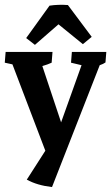

<svg xmlns="http://www.w3.org/2000/svg" viewBox="-21 -589 456 784"><path d="M256.3 -568.4 353.5 -438.5 317.4 -408.7 217.8 -489.7 121.6 -405.8 85.9 -433.6 181.2 -565.9Q216.8 -571.3 256.3 -568.4ZM191.4 174.8Q130.9 168 88.4 144.5L164.1 26.4L29.8 -326.2L-1.5 -333L2 -377H193.4L189.9 -333Q174.3 -325.7 151.9 -319.3L228.5 -89.4L312 -322.8L269 -333L272.5 -377H413.1L409.7 -334Q400.9 -327.6 386.2 -322.8Z"/></svg>

Font: Markazi Text
Style: Bold
Weight: 700
Designer: Borna Izadpanah (Arabic designer), Fiona Ross (Arabic design director) and Florian Runge (Latin designer)
Foundry: Borna Izadpanah and Florian Runge
Version: Version 1.001; ttfautohint (v1.8.3)